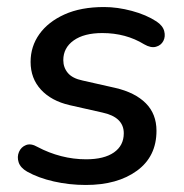

<svg xmlns="http://www.w3.org/2000/svg" viewBox="-20 -517 524 546"><path d="M224 9Q177 9 133 -1Q89 -11 57 -29Q38 -40 33 -55.5Q28 -71 34 -85Q40 -99 54 -104.5Q68 -110 87 -99Q119 -82 154 -73Q189 -64 225 -64Q276 -64 304 -83.5Q332 -103 332 -138Q332 -184 271 -197L178 -218Q126 -230 96.5 -262Q67 -294 67 -341Q67 -385 92 -420Q117 -455 163.5 -476Q210 -497 276 -497Q314 -497 355 -486Q396 -475 425 -456Q443 -444 447 -428.5Q451 -413 444.5 -400.5Q438 -388 423.5 -384Q409 -380 390 -391Q338 -423 271 -423Q219 -423 189.5 -402Q160 -381 160 -346Q160 -325 173 -309.5Q186 -294 215 -288L308 -267Q364 -254 394.5 -223.5Q425 -193 425 -145Q425 -72 369.5 -31.5Q314 9 224 9Z"/></svg>

Font: Nunito SemiBold
Style: Italic
Weight: 600
Italic angle: -9°
Designer: Vernon Adams
Foundry: Vernon Adams
Version: Version 3.601; ttfautohint (v1.8.2.53-6de2)